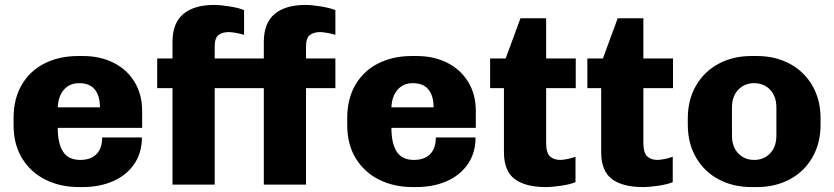

<svg xmlns="http://www.w3.org/2000/svg" viewBox="-20 -748 3380 778"><path d="M556 -299V-230H214Q214 -167 235.5 -133.5Q257 -100 305 -100Q348 -100 371 -123.5Q394 -147 394 -191H555Q555 -129 524 -83.5Q493 -38 438.5 -14Q384 10 315 10H300Q224 10 164 -20Q104 -50 69.5 -106.5Q35 -163 35 -241V-270Q35 -348 68.5 -405Q102 -462 161.5 -491.5Q221 -521 296 -521H317Q386 -521 440.5 -493.5Q495 -466 525.5 -415.5Q556 -365 556 -299ZM214 -313H385Q385 -360 364 -385.5Q343 -411 301 -411Q262 -411 239 -384.5Q216 -358 214 -313Z M617 -511H679V-578Q679 -655 723 -691.5Q767 -728 847 -728Q873 -728 910.5 -722Q948 -716 969 -707V-607Q956 -611 937 -614.5Q918 -618 907 -618Q882 -618 866 -606.5Q850 -595 850 -559V-511H1049V-578Q1049 -655 1093 -691.5Q1137 -728 1217 -728Q1243 -728 1280 -722Q1317 -716 1339 -707V-607Q1326 -611 1307 -614.5Q1288 -618 1277 -618Q1252 -618 1236 -606.5Q1220 -595 1220 -559V-511H1339V-391H1220V0H1049V-391H850V0H679V-391H617Z M1908 -299V-230H1566Q1566 -167 1587.5 -133.5Q1609 -100 1657 -100Q1700 -100 1723 -123.5Q1746 -147 1746 -191H1907Q1907 -129 1876 -83.5Q1845 -38 1790.5 -14Q1736 10 1667 10H1652Q1576 10 1516 -20Q1456 -50 1421.5 -106.5Q1387 -163 1387 -241V-270Q1387 -348 1420.5 -405Q1454 -462 1513.5 -491.5Q1573 -521 1648 -521H1669Q1738 -521 1792.5 -493.5Q1847 -466 1877.5 -415.5Q1908 -365 1908 -299ZM1566 -313H1737Q1737 -360 1716 -385.5Q1695 -411 1653 -411Q1614 -411 1591 -384.5Q1568 -358 1566 -313Z M2193 -674V-511H2313V-391H2193V-169Q2193 -129 2208.5 -114.5Q2224 -100 2250 -100Q2262 -100 2281 -104Q2300 -108 2312 -113V-10Q2291 -1 2254.5 4.5Q2218 10 2191 10Q2109 10 2065.5 -22.5Q2022 -55 2022 -132V-391H1966V-511H2029L2089 -674Z M2587 -674V-511H2707V-391H2587V-169Q2587 -129 2602.5 -114.5Q2618 -100 2644 -100Q2656 -100 2675 -104Q2694 -108 2706 -113V-10Q2685 -1 2648.5 4.5Q2612 10 2585 10Q2503 10 2459.5 -22.5Q2416 -55 2416 -132V-391H2360V-511H2423L2483 -674Z M2767 -243V-268Q2767 -344 2800.5 -401.5Q2834 -459 2892.5 -490Q2951 -521 3024 -521H3048Q3121 -521 3179.5 -490Q3238 -459 3271.5 -401.5Q3305 -344 3305 -268V-243Q3305 -167 3271.5 -109.5Q3238 -52 3179.5 -21Q3121 10 3048 10H3024Q2951 10 2892.5 -21Q2834 -52 2800.5 -109.5Q2767 -167 2767 -243ZM3126 -199V-312Q3126 -358 3100.5 -384.5Q3075 -411 3036 -411Q2997 -411 2971.5 -384.5Q2946 -358 2946 -312V-199Q2946 -153 2971.5 -126.5Q2997 -100 3036 -100Q3075 -100 3100.5 -126.5Q3126 -153 3126 -199Z"/></svg>

Font: Chivo ExtraBold
Style: Regular
Weight: 800
Designer: Hector Gatti
Foundry: Omnibus-Type
Version: Version 1.007